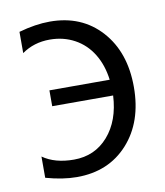

<svg xmlns="http://www.w3.org/2000/svg" viewBox="-63 -538 511 596"><g transform="rotate(-10 192.5 -240.0)"><path d="M35 -10V-77Q73 -50 133 -50Q199 -50 241 -98Q283 -146 287 -225H95V-275H285Q279 -322 257.5 -357Q236 -392 201 -411Q166 -430 123 -430Q73 -430 35 -403V-470Q88 -485 133 -485Q233 -485 294 -417.5Q355 -350 355 -240Q355 -130 294 -62.5Q233 5 133 5Q88 5 35 -10Z"/></g></svg>

Font: Glametrix
Style: Regular
Weight: 500
Designer: gluk
Foundry: gluk
Version: Version 0.40